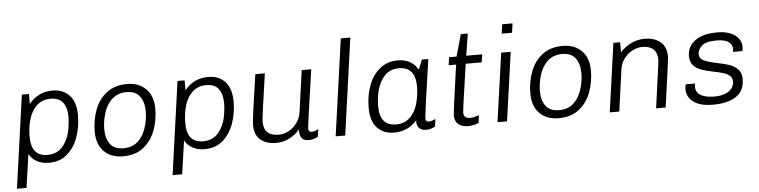

<svg xmlns="http://www.w3.org/2000/svg" viewBox="-50 -981 5629 1423"><g transform="rotate(-5 2764.0 -269.5)"><path d="M524 -321Q524 -240 498.5 -164.5Q473 -89 418.5 -39.5Q364 10 280 10Q228 10 190 -11Q152 -32 133 -68L97 181H26L123 -511H176V-437Q244 -521 352 -521Q430 -521 477 -471Q524 -421 524 -321ZM163 -295Q153 -246 153 -195Q153 -49 273 -49Q348 -49 391 -103Q434 -157 446 -238Q453 -287 453 -315Q453 -384 424 -423Q395 -462 332 -462Q264 -462 221.5 -416.5Q179 -371 163 -295Z M1099 -321Q1099 -235 1071 -160Q1043 -85 983.5 -37.5Q924 10 834 10H829Q743 10 690 -42Q637 -94 637 -190Q637 -276 665 -351.5Q693 -427 753 -474Q813 -521 904 -521H909Q993 -521 1046 -468.5Q1099 -416 1099 -321ZM719 -289Q709 -245 709 -202Q709 -131 741 -90Q773 -49 840 -49Q910 -49 953.5 -93.5Q997 -138 1014 -209Q1027 -260 1027 -308Q1027 -378 995 -420Q963 -462 897 -462Q825 -462 780 -414Q735 -366 719 -289Z M1682 -321Q1682 -240 1656.5 -164.5Q1631 -89 1576.5 -39.5Q1522 10 1438 10Q1386 10 1348 -11Q1310 -32 1291 -68L1255 181H1184L1281 -511H1334V-437Q1402 -521 1510 -521Q1588 -521 1635 -471Q1682 -421 1682 -321ZM1321 -295Q1311 -246 1311 -195Q1311 -49 1431 -49Q1506 -49 1549 -103Q1592 -157 1604 -238Q1611 -287 1611 -315Q1611 -384 1582 -423Q1553 -462 1490 -462Q1422 -462 1379.5 -416.5Q1337 -371 1321 -295Z M1883 -156Q1883 -100 1911.5 -74.5Q1940 -49 1993 -49Q2033 -49 2069.5 -69Q2106 -89 2131 -124Q2156 -159 2162 -202L2205 -511H2276Q2215 -97 2215 -75Q2215 -62 2221.5 -55.5Q2228 -49 2238 -49Q2249 -49 2263 -53.5Q2277 -58 2289 -65L2281 -9Q2251 10 2212 10Q2174 10 2159 -11.5Q2144 -33 2146 -75Q2115 -37 2068.5 -13.5Q2022 10 1971 10Q1897 10 1853.5 -26.5Q1810 -63 1810 -137Q1810 -160 1821 -241Q1832 -322 1847 -422Q1863 -532 1860 -511H1931Q1883 -190 1883 -156Z M2585 -720 2484 0H2413L2514 -720Z M3066 -443H3072L3099 -511H3147Q3087 -106 3087 -74Q3087 -49 3110 -49Q3121 -49 3135 -53.5Q3149 -58 3160 -65L3153 -9Q3123 10 3083 10Q3051 10 3034 -8Q3017 -26 3017 -55L3018 -67Q2952 10 2847 10Q2769 10 2722 -40Q2675 -90 2675 -190Q2675 -282 2704 -357.5Q2733 -433 2788.5 -477Q2844 -521 2919 -521Q2971 -521 3009 -500Q3047 -479 3066 -443ZM2752 -273Q2746 -233 2746 -195Q2746 -49 2867 -49Q2935 -49 2977.5 -95Q3020 -141 3035 -216Q3046 -271 3046 -315Q3046 -462 2924 -462Q2850 -462 2807.5 -408Q2765 -354 2752 -273Z M3455 -674 3429 -511H3548L3539 -452H3420Q3370 -114 3370 -94Q3370 -68 3384 -58.5Q3398 -49 3420 -49Q3431 -49 3451 -54Q3471 -59 3484 -64L3477 -7Q3461 1 3439.5 5.5Q3418 10 3398 10Q3353 10 3326 -11.5Q3299 -33 3299 -77Q3299 -107 3341 -399Q3347 -435 3349 -452H3293L3302 -511H3357L3403 -674Z M3782 -651H3705L3715 -720H3792ZM3688 0H3617L3689 -511H3760Z M4340 -321Q4340 -235 4312 -160Q4284 -85 4224.5 -37.5Q4165 10 4075 10H4070Q3984 10 3931 -42Q3878 -94 3878 -190Q3878 -276 3906 -351.5Q3934 -427 3994 -474Q4054 -521 4145 -521H4150Q4234 -521 4287 -468.5Q4340 -416 4340 -321ZM3960 -289Q3950 -245 3950 -202Q3950 -131 3982 -90Q4014 -49 4081 -49Q4151 -49 4194.5 -93.5Q4238 -138 4255 -209Q4268 -260 4268 -308Q4268 -378 4236 -420Q4204 -462 4138 -462Q4066 -462 4021 -414Q3976 -366 3960 -289Z M4918 -374Q4918 -363 4912 -318.5Q4906 -274 4894 -187L4868 0H4797L4819 -160Q4832 -254 4838.5 -300Q4845 -346 4845 -355Q4845 -409 4816.5 -435.5Q4788 -462 4735 -462Q4695 -462 4658 -442Q4621 -422 4596.5 -387Q4572 -352 4566 -309L4523 0H4452L4524 -511H4574V-435Q4610 -477 4658 -499Q4706 -521 4756 -521Q4829 -521 4873.5 -484Q4918 -447 4918 -374Z M5475 -399Q5475 -379 5471 -367H5401Q5404 -382 5404 -389Q5404 -418 5377.5 -440Q5351 -462 5284 -462Q5204 -462 5175 -432.5Q5146 -403 5146 -374Q5146 -339 5178 -324Q5210 -309 5277 -295Q5333 -284 5369 -271.5Q5405 -259 5430 -232.5Q5455 -206 5455 -161Q5455 -71 5391 -30.5Q5327 10 5225 10H5216Q5149 10 5106.5 -9Q5064 -28 5045 -57.5Q5026 -87 5026 -119Q5026 -140 5031 -158H5101Q5098 -145 5098 -132Q5098 -91 5135 -70Q5172 -49 5235 -49Q5301 -49 5341.5 -76Q5382 -103 5382 -148Q5382 -175 5364 -191Q5346 -207 5319.5 -215.5Q5293 -224 5247 -233Q5190 -245 5156 -256.5Q5122 -268 5097.5 -293.5Q5073 -319 5073 -364Q5073 -434 5130.5 -477.5Q5188 -521 5293 -521H5300Q5357 -521 5396.5 -504Q5436 -487 5455.5 -459Q5475 -431 5475 -399Z"/></g></svg>

Font: Chivo Light Italic
Style: Regular
Weight: 300
Italic angle: -8.05°
Designer: Hector Gatti
Foundry: Omnibus-Type
Version: Version 1.007